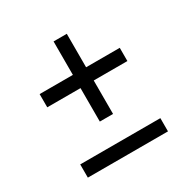

<svg xmlns="http://www.w3.org/2000/svg" viewBox="-137 -707 814 830"><g transform="rotate(-30 270.0 -292.0)"><path d="M236 -184V-351H70V-417H236V-584H302V-417H470V-351H302V-184ZM70 0V-66H470V0Z"/></g></svg>

Font: Saira
Style: Regular
Weight: 400
Designer: Hector Gatti with collaboration of the Omnibus-Type team
Foundry: Omnibus-Type
Version: Version 1.100; ttfautohint (v1.8.3)